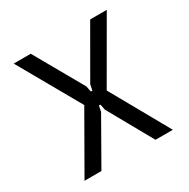

<svg xmlns="http://www.w3.org/2000/svg" viewBox="-177 -961 1104 1122"><g transform="rotate(-30 375.0 -400.0)"><path d="M77 0 297 -384 61 -800H176L362 -472L370 -433H380L388 -472L577 -800H689L453 -392L673 0H556L388 -300L380 -339H370L362 -300L191 0Z"/></g></svg>

Font: Martian Mono SemiExpanded Light
Style: Regular
Weight: 300
Width: 6
Monospace: yes
Designer: Roman Shamin
Foundry: Evil Martians
Version: Version 0.930